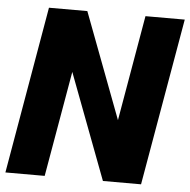

<svg xmlns="http://www.w3.org/2000/svg" viewBox="-51 -762 805 813"><g transform="rotate(5 351.0 -355.5)"><path d="M701.7 -710.9 578.1 0H416L246.6 -448.7L168.5 0H1.5L124.5 -710.9H287.6L457 -262.2L534.7 -710.9Z"/></g></svg>

Font: Roboto Black
Style: Italic
Weight: 900
Italic angle: -12°
Designer: Christian Robertson
Foundry: Google
Version: Version 3.0; 2020